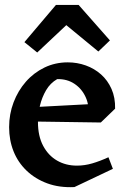

<svg xmlns="http://www.w3.org/2000/svg" viewBox="-20 -745 507 779"><path d="M282 14Q221 17 172 -1Q123 -19 88 -52.5Q53 -86 35 -131Q17 -176 17 -229Q17 -282 35 -329.5Q53 -377 85 -413.5Q117 -450 160.5 -471Q204 -492 255 -492Q293 -492 328 -479.5Q363 -467 390 -443Q417 -419 432.5 -384Q448 -349 447 -304L338 -276Q343 -317 327.5 -351Q312 -385 282 -405Q252 -425 212 -424Q184 -408 167 -379Q150 -350 142 -316Q134 -282 134 -250Q134 -193 155 -153.5Q176 -114 211.5 -93.5Q247 -73 292 -73Q323 -73 354 -82Q385 -91 420 -107L438 -60ZM389 -248 113 -252 109 -310 412 -326 447 -304ZM131 -532 79 -574 207 -725H299L426 -581L379 -536L249 -643Z"/></svg>

Font: Eczar Medium
Style: Regular
Weight: 500
Designer: Vaibhav Singh
Foundry: Rosetta Type Foundry
Version: Version 2.000